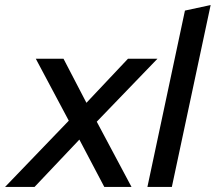

<svg xmlns="http://www.w3.org/2000/svg" viewBox="-74 -742 856 762"><path d="M-54 0 199 -263 68 -509H178L269 -334L434 -509H551L310 -259L448 0H340L241 -188L63 0Z M762 -722 608 0H511L660 -700Z"/></svg>

Font: Red Hat Display Medium
Style: Italic
Weight: 500
Italic angle: -12°
Designer: Pentagram / MCKL
Foundry: Pentagram / MCKL
Version: Version 1.003; Red Hat Display Medium Italic